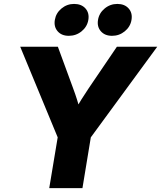

<svg xmlns="http://www.w3.org/2000/svg" viewBox="-20 -968 829 988"><path d="M233.4 0 276.9 -261.2 84 -727.5H277.8L356.4 -513.2Q367.2 -484.4 376.2 -455.8Q385.3 -427.2 394 -396H362.8Q380.9 -427.2 398.9 -456.1Q417 -484.9 436 -513.2L581.5 -727.5H789.1L447.3 -261.2L404.3 0ZM556.6 -783.7Q519.5 -783.7 499 -807.1Q478.5 -830.6 484.4 -865.7Q490.2 -900.9 518.6 -924.3Q546.9 -947.8 584 -947.8Q621.1 -947.8 641.8 -924.6Q662.6 -901.4 656.7 -865.7Q650.9 -830.6 622.3 -807.1Q593.8 -783.7 556.6 -783.7ZM334 -783.7Q296.9 -783.7 276.6 -807.1Q256.3 -830.6 262.2 -865.7Q268.1 -900.9 296.4 -924.3Q324.7 -947.8 361.3 -947.8Q398.9 -947.8 419.7 -924.6Q440.4 -901.4 434.6 -865.7Q428.7 -830.6 400.1 -807.1Q371.6 -783.7 334 -783.7Z"/></svg>

Font: Inter 28pt ExtraBold
Style: Italic
Weight: 800
Italic angle: -9.3988°
Designer: Rasmus Andersson
Foundry: rsms
Version: Version 4.001;git-66647c0bb